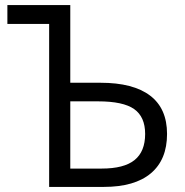

<svg xmlns="http://www.w3.org/2000/svg" viewBox="-20 -734 728 754"><path d="M375 -409H256V-714H9V-640H173V0H388Q509 0 572.5 -53.5Q636 -107 636 -208Q636 -308 569.5 -358.5Q503 -409 375 -409ZM365 -336Q464 -336 507 -305.5Q550 -275 550 -208Q550 -139 508.5 -105.5Q467 -72 379 -72H256V-336Z"/></svg>

Font: OpenSansMMV
Style: Regular
Weight: 400
Designer: Steve Matteson
Foundry: Ascender Corporation
Version: Version 4.000